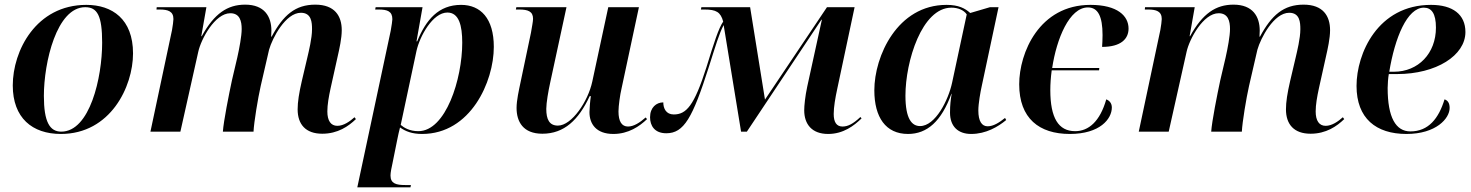

<svg xmlns="http://www.w3.org/2000/svg" viewBox="-20 -567 6335 827"><path d="M242 10C456 10 553 -194 553 -337C553 -485 463 -546 352 -546C135 -546 35 -348 35 -199C35 -59 119 10 242 10ZM244 0C194 0 169 -42 169 -154C169 -298 224 -536 347 -536C399 -536 420 -500 420 -383C420 -233 367 0 244 0Z M1368 9C1435 9 1481 -23 1513 -54L1507 -62C1487 -44 1460 -25 1433 -25C1405 -25 1390 -47 1390 -87C1390 -116 1396 -150 1404 -187L1434 -322C1442 -357 1452 -402 1452 -437C1452 -498 1422 -547 1338 -547C1252 -547 1200 -502 1150 -409H1148C1148 -416 1149 -426 1149 -435C1149 -496 1119 -547 1036 -547C960 -547 903 -509 849 -411H847L869 -536H655L654 -526H668C704 -526 727 -518 727 -485C727 -476 724 -456 721 -438L628 0H757L834 -344C846 -399 906 -510 972 -510C1013 -510 1021 -476 1021 -442C1021 -412 1011 -359 1002 -319L979 -221C966 -160 943 -45 940 0H1072C1074 -41 1091 -144 1103 -197L1139 -353C1153 -403 1210 -512 1276 -512C1322 -512 1324 -470 1324 -441C1324 -402 1310 -346 1304 -320L1280 -218C1268 -166 1262 -128 1262 -96C1262 -31 1297 9 1368 9Z M1663 -435 1519 240H1748L1750 230H1725C1687 230 1662 224 1662 189C1662 176 1667 152 1670 139L1691 35C1696 12 1698 0 1703 -18C1727 -1 1755 10 1798 10C2007 10 2107 -215 2107 -365C2107 -488 2050 -546 1966 -546C1869 -546 1815 -482 1777 -389H1774L1800 -536H1598L1596 -526H1611C1649 -526 1670 -518 1670 -484C1670 -477 1667 -459 1663 -435ZM1782 -2C1744 -2 1720 -17 1706 -29L1774 -348C1788 -411 1844 -513 1907 -513C1957 -513 1971 -457 1971 -383C1971 -226 1900 -2 1782 -2Z M2622 10C2687 10 2735 -23 2767 -54L2761 -61C2736 -39 2710 -22 2685 -22C2658 -22 2644 -44 2644 -87C2644 -111 2651 -160 2657 -185L2732 -536H2600L2531 -215C2513 -131 2443 -26 2383 -26C2346 -26 2333 -53 2333 -98C2333 -124 2342 -176 2350 -212L2420 -536H2204L2202 -526H2216C2254 -526 2276 -518 2276 -486C2276 -475 2271 -450 2267 -426L2222 -212C2215 -178 2205 -135 2205 -102C2205 -43 2233 9 2316 9C2410 9 2472 -50 2520 -153H2525C2522 -135 2519 -98 2519 -84C2519 -33 2548 10 2622 10Z M3547 10C3613 10 3659 -26 3691 -57L3686 -63C3654 -33 3632 -22 3609 -22C3583 -22 3571 -41 3571 -76C3571 -106 3578 -146 3586 -183L3661 -536H3542L3275 -138L3211 -536H3001L2999 -526H3014C3065 -526 3084 -515 3095 -474C3075 -445 3056 -385 3023 -278C2970 -111 2936 -74 2882 -74C2849 -74 2837 -100 2837 -126C2807 -126 2780 -104 2780 -62C2780 -26 2799 7 2850 7C2926 7 2963 -59 3033 -278C3062 -369 3078 -424 3097 -459L3172 0H3197L3518 -482H3520L3457 -194C3448 -152 3444 -112 3444 -92C3444 -32 3477 10 3547 10Z M3891 10C3974 10 4035 -45 4078 -163H4079C4075 -137 4072 -116 4072 -82C4072 -21 4108 10 4163 10C4227 10 4279 -21 4314 -50L4309 -59C4284 -39 4259 -23 4234 -23C4209 -23 4194 -45 4194 -91C4194 -121 4203 -171 4209 -198L4281 -536H4244L4159 -511C4137 -531 4109 -546 4057 -546C3845 -546 3746 -325 3746 -178C3746 -62 3795 10 3891 10ZM3943 -24C3908 -24 3880 -54 3880 -155C3880 -303 3951 -534 4078 -534C4106 -534 4131 -524 4144 -505L4081 -211C4065 -136 4009 -24 3943 -24Z M4588 10C4718 10 4769 -55 4769 -104C4769 -123 4758 -134 4745 -139C4718 -44 4669 -2 4611 -2C4539 -2 4504 -59 4504 -179C4504 -205 4506 -234 4510 -264H4714L4715 -274H4512C4531 -400 4586 -535 4666 -535C4709 -535 4729 -497 4729 -416C4729 -396 4728 -379 4727 -365C4809 -365 4841 -400 4841 -444C4841 -498 4794 -546 4677 -546C4456 -546 4370 -339 4370 -204C4370 -57 4456 10 4588 10Z M5625 9C5692 9 5738 -23 5770 -54L5764 -62C5744 -44 5717 -25 5690 -25C5662 -25 5647 -47 5647 -87C5647 -116 5653 -150 5661 -187L5691 -322C5699 -357 5709 -402 5709 -437C5709 -498 5679 -547 5595 -547C5509 -547 5457 -502 5407 -409H5405C5405 -416 5406 -426 5406 -435C5406 -496 5376 -547 5293 -547C5217 -547 5160 -509 5106 -411H5104L5126 -536H4912L4911 -526H4925C4961 -526 4984 -518 4984 -485C4984 -476 4981 -456 4978 -438L4885 0H5014L5091 -344C5103 -399 5163 -510 5229 -510C5270 -510 5278 -476 5278 -442C5278 -412 5268 -359 5259 -319L5236 -221C5223 -160 5200 -45 5197 0H5329C5331 -41 5348 -144 5360 -197L5396 -353C5410 -403 5467 -512 5533 -512C5579 -512 5581 -470 5581 -441C5581 -402 5567 -346 5561 -320L5537 -218C5525 -166 5519 -128 5519 -96C5519 -31 5554 9 5625 9Z M6038 10C6166 10 6224 -57 6224 -102C6224 -124 6215 -135 6202 -139C6177 -57 6133 -1 6055 -1C5992 -1 5957 -61 5957 -188C5957 -203 5959 -232 5962 -248H5998C6166 -248 6292 -328 6292 -429C6292 -505 6237 -546 6144 -546C5914 -546 5823 -336 5823 -197C5823 -57 5907 10 6038 10ZM5984 -258H5964C5988 -404 6041 -534 6113 -534C6146 -534 6165 -509 6165 -448C6165 -337 6089 -258 5984 -258Z"/></svg>

Font: Noto Serif Display SemiBold
Style: Italic
Weight: 600
Italic angle: -12°
Designer: Monotype Design Team
Foundry: Monotype Imaging Inc.
Version: Version 2.009